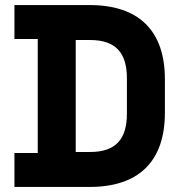

<svg xmlns="http://www.w3.org/2000/svg" viewBox="-20 -729 706 758"><path d="M37 -125V9H334C527 9 631 -91 631 -284V-416C631 -609 527 -709 334 -709H37V-575H129V-125ZM336 -129H279V-571H336C438 -571 481 -519 481 -420V-280C481 -181 438 -129 336 -129Z"/></svg>

Font: Kalas SG
Style: Bold
Weight: 700
Designer: Kalas
Foundry: Kalas
Version: Version 2.000;FEAKit 1.0